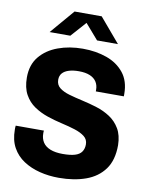

<svg xmlns="http://www.w3.org/2000/svg" viewBox="-96 -953 793 1032"><g transform="rotate(10 300.0 -437.5)"><path d="M297 10Q242 10 192.5 -2.5Q143 -15 104 -40.5Q65 -66 42.5 -106.5Q20 -147 20 -204V-215Q20 -220 21 -226H175Q174 -222 174 -219V-210Q174 -183 187 -162.5Q200 -142 227.5 -131Q255 -120 296 -120Q337 -120 362 -127.5Q387 -135 398.5 -151.5Q410 -168 410 -192Q410 -219 389.5 -235Q369 -251 336 -261.5Q303 -272 263 -281Q223 -290 183 -303.5Q143 -317 109.5 -339.5Q76 -362 55.5 -399Q35 -436 35 -492Q35 -561 72 -606Q109 -651 170.5 -673.5Q232 -696 305 -696Q377 -696 436 -675Q495 -654 530.5 -609.5Q566 -565 566 -495V-482H413V-491Q413 -516 401 -534.5Q389 -553 365 -563Q341 -573 305 -573Q274 -573 251 -566Q228 -559 215.5 -545Q203 -531 203 -509Q203 -481 223.5 -465Q244 -449 277 -439.5Q310 -430 350.5 -421Q391 -412 431 -399.5Q471 -387 504.5 -365Q538 -343 559 -307.5Q580 -272 581 -218Q581 -136 544.5 -86Q508 -36 444 -13Q380 10 297 10ZM113 -753 226 -885H374L486 -753H372L300 -836L226 -753Z"/></g></svg>

Font: Chivo Mono Medium
Style: Bold
Weight: 700
Monospace: yes
Version: Version 1.008